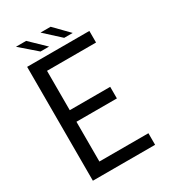

<svg xmlns="http://www.w3.org/2000/svg" viewBox="-207 -971 959 1077"><g transform="rotate(-30 272.0 -433.0)"><path d="M117.5 -662.5 156 -711V-378L135 -407.5H418V-332.5H135L156 -362V-26.5L117.5 -75H473.5V0H70.5V-737.5H473.5V-662.5ZM387 -774.5H332L231.5 -866.5H297ZM234 -774.5H178.5L72.5 -866.5H138.5Z"/></g></svg>

Font: Epilogue
Style: Regular
Weight: 400
Designer: Tyler Finck
Foundry: Etcetera Type Co
Version: Version 2.112